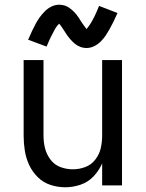

<svg xmlns="http://www.w3.org/2000/svg" viewBox="-20 -784 616 812"><path d="M256 8Q289 8 321 -3Q353 -14 376 -38.5Q399 -63 412 -93V0H496V-530H412V-210Q412 -183 406 -157Q400 -131 383 -109Q366 -87 340.5 -77.5Q315 -68 288 -68Q261 -68 235.5 -77.5Q210 -87 193.5 -109Q177 -131 170.5 -157Q164 -183 164 -210V-530H80V-210Q80 -178 85 -146.5Q90 -115 103.5 -86Q117 -57 140 -34.5Q163 -12 193.5 -2Q224 8 256 8ZM346 -581Q363 -581 379 -589Q395 -597 407.5 -610Q420 -623 427.5 -634.5Q435 -646 443 -660Q451 -674 459.5 -691.5Q468 -709 477 -729L399 -759Q389 -734 380 -715.5Q371 -697 363 -684.5Q355 -672 346 -661Q342 -666 337.5 -672.5Q333 -679 328.5 -685Q324 -691 320.5 -697Q317 -703 313 -709Q309 -715 304.5 -721Q300 -727 294.5 -732.5Q289 -738 284 -742.5Q279 -747 272 -751.5Q265 -756 259 -758.5Q253 -761 245.5 -762.5Q238 -764 230 -764Q213 -764 197 -756Q181 -748 168.5 -735Q156 -722 148 -711Q140 -700 132 -685.5Q124 -671 116 -654Q108 -637 99 -616L177 -587Q187 -611 196 -629.5Q205 -648 212.5 -661Q220 -674 230 -684Q236 -678 245 -664Q254 -650 260.5 -640Q267 -630 276.5 -619Q286 -608 296 -599.5Q306 -591 319 -586Q332 -581 346 -581Z"/></svg>

Font: Iosevka SS01 Extended
Style: Regular
Weight: 400
Width: 7
Monospace: yes
Designer: Belleve Invis
Foundry: Belleve Invis
Version: Version 3.4.7; ttfautohint (v1.8.3)